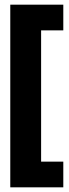

<svg xmlns="http://www.w3.org/2000/svg" viewBox="-20 -712 294 822"><path d="M24 90V-692H251V-582H156V-20H251V90Z"/></svg>

Font: Bricolage Grotesque 96pt Condensed Bricolage Grotesque 48pt Condensed Regular
Style: Bold
Weight: 700
Width: 3
Designer: Mathieu Triay
Foundry: Atelier Triay
Version: Version 1.001; ttfautohint (v1.8.4.7-5d5b);gftools[0.9.33.de